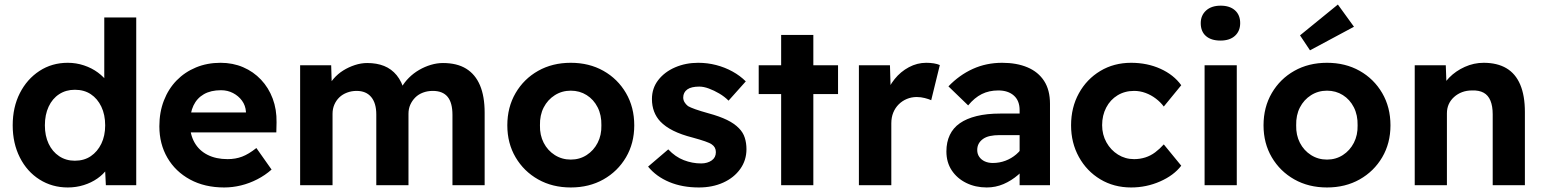

<svg xmlns="http://www.w3.org/2000/svg" viewBox="-20 -817 6812 847"><path d="M279 10Q210 10 154.5 -25Q99 -60 67.5 -122.5Q36 -185 36 -264Q36 -344 67.5 -406Q99 -468 154 -504Q209 -540 279 -540Q316 -540 350.5 -528.5Q385 -517 412 -497Q439 -477 456 -452.5Q473 -428 476 -402L440 -395V-740H581V0H447L441 -122L469 -118Q468 -94 452 -71Q436 -48 409.5 -29.5Q383 -11 349.5 -0.5Q316 10 279 10ZM310 -108Q351 -108 380.5 -128Q410 -148 427 -183Q444 -218 444 -264Q444 -311 427 -346.5Q410 -382 380.5 -401.5Q351 -421 310 -421Q271 -421 241 -401.5Q211 -382 194.5 -346.5Q178 -311 178 -264Q178 -218 194.5 -183Q211 -148 241 -128Q271 -108 310 -108Z M969 10Q883 10 818.5 -25Q754 -60 718.5 -121Q683 -182 683 -260Q683 -322 703 -373.5Q723 -425 759 -462Q795 -499 844.5 -519.5Q894 -540 953 -540Q1007 -540 1052.5 -520.5Q1098 -501 1131.5 -465.5Q1165 -430 1183 -382Q1201 -334 1200 -277L1199 -233H774L751 -321H1082L1065 -303V-324Q1063 -352 1047.5 -373Q1032 -394 1008 -406.5Q984 -419 955 -419Q910 -419 879.5 -401.5Q849 -384 833.5 -351.5Q818 -319 818 -271Q818 -224 838 -188.5Q858 -153 895.5 -134Q933 -115 984 -115Q1019 -115 1048 -126Q1077 -137 1111 -164L1178 -69Q1150 -44 1115 -26Q1080 -8 1043 1Q1006 10 969 10Z M1304 0V-529H1441L1444 -428L1423 -422Q1433 -448 1451.5 -469.5Q1470 -491 1494 -506Q1518 -521 1545.5 -530Q1573 -539 1600 -539Q1642 -539 1674.5 -526Q1707 -513 1730 -485Q1753 -457 1765 -412L1744 -416L1751 -431Q1764 -454 1784 -474Q1804 -494 1829 -508.5Q1854 -523 1881 -531Q1908 -539 1934 -539Q1996 -539 2036.5 -514Q2077 -489 2097.5 -440.5Q2118 -392 2118 -320V0H1976V-310Q1976 -364 1954.5 -390Q1933 -416 1889 -416Q1866 -416 1846 -408.5Q1826 -401 1812 -387Q1798 -373 1790 -355Q1782 -337 1782 -315V0H1640V-312Q1640 -362 1617.5 -389Q1595 -416 1553 -416Q1531 -416 1511 -408.5Q1491 -401 1477 -387.5Q1463 -374 1455 -355.5Q1447 -337 1447 -315V0Z M2498 10Q2417 10 2354 -25.5Q2291 -61 2254.5 -123Q2218 -185 2218 -264Q2218 -344 2254.5 -406.5Q2291 -469 2354 -504.5Q2417 -540 2498 -540Q2579 -540 2642 -504.5Q2705 -469 2741.5 -406.5Q2778 -344 2778 -264Q2778 -185 2741.5 -123Q2705 -61 2642 -25.5Q2579 10 2498 10ZM2498 -113Q2537 -113 2568 -133Q2599 -153 2616.5 -187Q2634 -221 2633 -264Q2634 -309 2616.5 -343.5Q2599 -378 2568 -397.5Q2537 -417 2498 -417Q2459 -417 2427.5 -397Q2396 -377 2378.5 -343Q2361 -309 2362 -264Q2361 -221 2378.5 -187Q2396 -153 2427.5 -133Q2459 -113 2498 -113Z M3063 10Q2990 10 2932.5 -14Q2875 -38 2839 -82L2928 -158Q2959 -125 2996.5 -110.5Q3034 -96 3073 -96Q3087 -96 3099 -99.5Q3111 -103 3120 -109.5Q3129 -116 3133.5 -125Q3138 -134 3138 -146Q3138 -168 3120 -180Q3112 -186 3090.5 -193.5Q3069 -201 3036 -210Q2985 -223 2950 -240.5Q2915 -258 2893 -281Q2875 -300 2865.5 -325Q2856 -350 2856 -380Q2856 -428 2884 -464Q2912 -500 2958.5 -520Q3005 -540 3060 -540Q3101 -540 3139.5 -530Q3178 -520 3211.5 -501.5Q3245 -483 3270 -458L3194 -373Q3176 -391 3153 -404.5Q3130 -418 3107 -426.5Q3084 -435 3065 -435Q3048 -435 3034.5 -432Q3021 -429 3012 -422.5Q3003 -416 2998.5 -407Q2994 -398 2994 -387Q2994 -376 2999.5 -366.5Q3005 -357 3015 -349Q3025 -343 3047.5 -335Q3070 -327 3106 -317Q3154 -304 3187 -288Q3220 -272 3240 -251Q3258 -233 3265.5 -209.5Q3273 -186 3273 -159Q3273 -110 3245.5 -71.5Q3218 -33 3170.5 -11.5Q3123 10 3063 10Z M3426 0V-663H3568V0ZM3327 -402V-529H3677V-402Z M3769 0V-529H3906L3911 -359L3887 -395Q3900 -435 3926.5 -468Q3953 -501 3989.5 -520.5Q4026 -540 4066 -540Q4084 -540 4099.5 -537.5Q4115 -535 4126 -530L4088 -375Q4077 -380 4059.5 -384.5Q4042 -389 4024 -389Q4001 -389 3980.5 -380.5Q3960 -372 3944.5 -356.5Q3929 -341 3920.5 -320Q3912 -299 3912 -273V0Z M4478 0V-331Q4478 -373 4452.5 -395.5Q4427 -418 4384 -418Q4343 -418 4311 -402Q4279 -386 4251 -352L4164 -436Q4212 -486 4271.5 -513Q4331 -540 4401 -540Q4465 -540 4512.5 -520Q4560 -500 4586 -460Q4612 -420 4612 -359V0ZM4333 10Q4283 10 4242.5 -10Q4202 -30 4178.5 -65.5Q4155 -101 4155 -149Q4155 -190 4170 -221.5Q4185 -253 4214.5 -273.5Q4244 -294 4288.5 -305Q4333 -316 4392 -316H4548L4539 -221H4390Q4366 -221 4347.5 -217Q4329 -213 4316.5 -204Q4304 -195 4297.5 -183Q4291 -171 4291 -155Q4291 -138 4300 -125Q4309 -112 4324.5 -105Q4340 -98 4360 -98Q4389 -98 4415.5 -108Q4442 -118 4463 -136Q4484 -154 4496 -177L4523 -106Q4502 -72 4472 -46Q4442 -20 4407 -5Q4372 10 4333 10Z M4970 10Q4894 10 4834 -26Q4774 -62 4739.5 -124.5Q4705 -187 4705 -264Q4705 -343 4739.5 -405.5Q4774 -468 4834 -504Q4894 -540 4970 -540Q5041 -540 5099.5 -513.5Q5158 -487 5191 -441L5114 -347Q5100 -366 5079 -382Q5058 -398 5033.5 -407Q5009 -416 4983 -416Q4942 -416 4910 -396.5Q4878 -377 4860 -342.5Q4842 -308 4842 -265Q4842 -223 4861 -189Q4880 -155 4912 -135Q4944 -115 4983 -115Q5009 -115 5032.5 -122.5Q5056 -130 5076 -145Q5096 -160 5114 -180L5191 -86Q5158 -43 5097.5 -16.5Q5037 10 4970 10Z M5294 0V-529H5436V0ZM5364 -638Q5323 -638 5300 -658Q5277 -678 5277 -715Q5277 -749 5300.5 -770.5Q5324 -792 5365 -792Q5405 -792 5428 -771.5Q5451 -751 5451 -715Q5451 -680 5428 -659Q5405 -638 5364 -638Z M5834 10Q5753 10 5690 -25.5Q5627 -61 5590.5 -123Q5554 -185 5554 -264Q5554 -344 5590.5 -406.5Q5627 -469 5690 -504.5Q5753 -540 5834 -540Q5915 -540 5978 -504.5Q6041 -469 6077.5 -406.5Q6114 -344 6114 -264Q6114 -185 6077.5 -123Q6041 -61 5978 -25.5Q5915 10 5834 10ZM5834 -113Q5873 -113 5904 -133Q5935 -153 5952.5 -187Q5970 -221 5969 -264Q5970 -309 5952.5 -343.5Q5935 -378 5904 -397.5Q5873 -417 5834 -417Q5795 -417 5763.5 -397Q5732 -377 5714.5 -343Q5697 -309 5698 -264Q5697 -221 5714.5 -187Q5732 -153 5763.5 -133Q5795 -113 5834 -113ZM5759 -595 5715 -661 5882 -797 5953 -699Z M6221 0V-529H6358L6362 -421L6334 -409Q6344 -445 6373 -474.5Q6402 -504 6442 -522Q6482 -540 6525 -540Q6585 -540 6625.5 -516Q6666 -492 6686.5 -443.5Q6707 -395 6707 -323V0H6565V-313Q6565 -349 6555 -373Q6545 -397 6525 -408Q6505 -419 6474 -418Q6450 -418 6430 -410.5Q6410 -403 6394.5 -389Q6379 -375 6371 -357Q6363 -339 6363 -317V0H6292Q6270 0 6252 0Q6234 0 6221 0Z"/></svg>

Font: Readex Pro SemiBold
Style: Regular
Weight: 600
Designer: Bonnie Shaver-Troup, Thomas Jockin
Foundry: Lexend
Version: Version 1.204